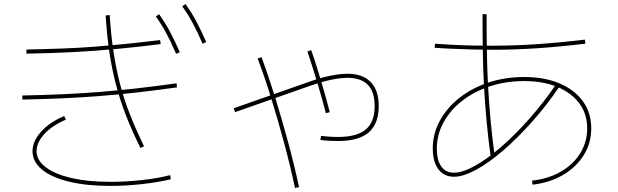

<svg xmlns="http://www.w3.org/2000/svg" viewBox="-20 -875 3040 945"><path d="M671 -147Q630 -230 600.5 -305.5Q571 -381 551 -457.5Q531 -534 518.5 -617.5Q506 -701 500 -799L520 -801Q526 -704 538.5 -621Q551 -538 570.5 -462.5Q590 -387 619.5 -312Q649 -237 689 -155ZM523 40Q407 40 321.5 19.5Q236 -1 189 -38.5Q142 -76 140 -128Q139 -178 181 -225.5Q223 -273 296 -304L304 -286Q236 -257 197.5 -214.5Q159 -172 160 -128Q162 -84 207 -50.5Q252 -17 333 1.5Q414 20 523 20Q598 20 677 11.5Q756 3 817 -13L821 7Q760 22 680 31Q600 40 523 40ZM110 -631Q202 -633 283.5 -636Q365 -639 442.5 -645Q520 -651 599.5 -659Q679 -667 768 -678L771 -658Q652 -643 548 -633.5Q444 -624 338.5 -618.5Q233 -613 110 -611ZM90 -405Q192 -407 283.5 -411Q375 -415 464.5 -422Q554 -429 648 -439.5Q742 -450 849 -465L851 -445Q745 -430 650.5 -419.5Q556 -409 466.5 -402Q377 -395 284.5 -391Q192 -387 90 -385ZM847 -610Q822 -668 798.5 -711.5Q775 -755 747 -794L763 -805Q794 -762 818 -716.5Q842 -671 865 -618ZM977 -660Q952 -718 928.5 -761.5Q905 -805 877 -844L893 -855Q924 -812 948 -766.5Q972 -721 995 -668Z M1645 -181Q1627 -181 1603.5 -182Q1580 -183 1557 -186L1560 -206Q1577 -204 1599 -202.5Q1621 -201 1645 -201Q1737 -201 1780.5 -238Q1824 -275 1824 -353Q1824 -423 1790.5 -457.5Q1757 -492 1689 -492Q1666 -492 1637 -487.5Q1608 -483 1576.5 -474.5Q1545 -466 1513 -455L1137 -323L1130 -342L1506 -474Q1539 -486 1572 -494.5Q1605 -503 1635 -507.5Q1665 -512 1689 -512Q1765 -512 1804.5 -471.5Q1844 -431 1844 -353Q1844 -266 1795 -223.5Q1746 -181 1645 -181ZM1432 50Q1408 -62 1377.5 -174.5Q1347 -287 1314.5 -392.5Q1282 -498 1248 -587L1267 -594Q1301 -503 1334 -396.5Q1367 -290 1397.5 -177.5Q1428 -65 1452 46ZM1584 -318Q1567 -384 1543 -464Q1519 -544 1493 -622L1512 -628Q1530 -576 1546.5 -522Q1563 -468 1577.5 -417.5Q1592 -367 1603 -323Z M2599 14Q2680 5 2741 -30.5Q2802 -66 2836 -121Q2870 -176 2870 -243Q2870 -314 2831.5 -366Q2793 -418 2723.5 -447Q2654 -476 2560 -476Q2470 -476 2392 -450.5Q2314 -425 2255 -379Q2196 -333 2163 -272.5Q2130 -212 2130 -143Q2130 -86 2152 -55.5Q2174 -25 2214 -25Q2257 -25 2318 -59Q2379 -93 2448.5 -153.5Q2518 -214 2588 -293.5Q2658 -373 2719 -463L2735 -451Q2672 -358 2600.5 -277.5Q2529 -197 2458 -135.5Q2387 -74 2323.5 -39.5Q2260 -5 2214 -5Q2182 -5 2158.5 -21.5Q2135 -38 2122.5 -69Q2110 -100 2110 -143Q2110 -217 2145 -281Q2180 -345 2241.5 -393.5Q2303 -442 2384.5 -469Q2466 -496 2560 -496Q2660 -496 2734 -464.5Q2808 -433 2849 -376.5Q2890 -320 2890 -243Q2890 -171 2853.5 -112Q2817 -53 2752 -14.5Q2687 24 2601 34ZM2395 -104Q2382 -200 2374.5 -283Q2367 -366 2362 -454Q2358 -529 2356.5 -614Q2355 -699 2355 -805H2375Q2375 -699 2376.5 -614Q2378 -529 2382 -454Q2387 -366 2394.5 -283.5Q2402 -201 2415 -106ZM2401 -630Q2355 -630 2304 -631.5Q2253 -633 2205 -635Q2157 -637 2119 -640L2121 -660Q2158 -657 2205.5 -654.5Q2253 -652 2303.5 -651Q2354 -650 2401 -650Q2505 -650 2614 -657Q2723 -664 2859 -680L2861 -660Q2726 -644 2616.5 -637Q2507 -630 2401 -630Z"/></svg>

Font: M PLUS 2 Thin
Style: Regular
Weight: 100
Designer: Coji Morishita
Foundry: UNDERFOREST DESIGN
Version: Version 1.001